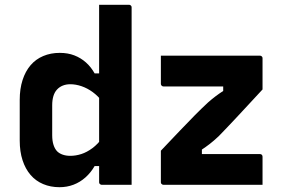

<svg xmlns="http://www.w3.org/2000/svg" viewBox="-20 -770 1190 800"><path d="M228.8 -549.7Q262.8 -549.7 289.8 -539.2Q316.8 -528.7 338 -509.9Q359.2 -491.1 374.2 -464.3H408V-344.9Q388.4 -370.2 366.1 -386.4Q343.8 -402.6 319.8 -410.8Q295.8 -419 272.8 -419Q255.5 -419 241.4 -413.3Q227.3 -407.6 217.3 -396.6Q207.3 -385.7 202.4 -369.3Q197.5 -352.8 197.5 -331.5V-206.7Q197.5 -183 203 -166.3Q208.4 -149.5 218.2 -139.4Q227.5 -130.3 241.6 -125.5Q255.7 -120.7 272.8 -120.7Q295.8 -120.7 319 -128.2Q342.1 -135.7 364.9 -152.6Q387.7 -169.5 408 -197.3V-78H374.2Q358.4 -50.6 336 -30.7Q313.6 -10.8 286.4 -0.4Q259.1 10 227.9 10Q190.6 10 159.7 -3.1Q128.8 -16.1 107.3 -41.2Q85.7 -66.3 74 -102.3Q62.2 -138.3 62.2 -184.3V-353.9Q62.2 -399.9 74 -436.4Q85.7 -472.8 107.3 -498.1Q128.9 -523.4 160.1 -536.5Q191.3 -549.7 228.8 -549.7ZM517.4 -750Q521.4 -750 523.4 -748.5Q525.4 -747 526.9 -745Q528.4 -743 528.4 -739Q528.4 -665 528.4 -589.5Q528.4 -514.1 528.4 -438.7Q528.4 -363.4 528.4 -289.2Q528.4 -215 528.4 -141.8Q528.4 -105.4 528.4 -70.1Q528.4 -34.8 528.4 0Q512.9 0 497.3 0Q481.8 0 466.2 0Q450.6 0 435.1 0Q419.5 0 404 0Q401 0 398.5 -1.5Q396 -3 394.5 -5Q393 -7 393 -11Q393 -91 393 -171Q393 -251 393 -330.5Q393 -410 393 -490Q393 -570 393 -650Q393 -674.9 393 -699.9Q393 -724.9 393 -750Q408.5 -750 424.1 -750Q439.6 -750 455.2 -750Q470.8 -750 486.3 -750Q501.9 -750 517.4 -750ZM650.3 -538H1062.5Q1066.9 -538 1068.9 -536.5Q1070.9 -535 1072.4 -533Q1073.9 -531 1073.9 -527V-397.3Q1042.3 -363.4 1016 -334.8Q989.8 -306.2 967.3 -282.4Q944.8 -258.6 926.2 -238.8Q907.7 -219 891.3 -202.5Q869.9 -182.5 853.8 -170.1Q837.7 -157.8 821.2 -146.8V-128.1H1062.9Q1067.9 -128.1 1070.9 -125.1Q1073.9 -122.1 1073.9 -117.1Q1073.9 -87.8 1073.9 -58.6Q1073.9 -29.3 1073.9 0H661.6Q658.3 0 655.8 -1.5Q653.3 -3 651.8 -5Q650.3 -7 650.3 -11V-142.1Q694.1 -188.2 728.7 -224.6Q763.2 -261 792.1 -290.1Q821 -319.2 846.7 -343Q862.1 -356.6 877.8 -368.5Q893.5 -380.4 910 -391V-409.8H661.3Q658.3 -409.8 655.8 -411.3Q653.3 -412.8 651.8 -415.3Q650.3 -417.8 650.3 -420.8Q650.3 -450.1 650.3 -479.4Q650.3 -508.7 650.3 -538Z"/></svg>

Font: Recursive Sans Linear Light
Style: Regular
Weight: 300
Version: Version 1.085